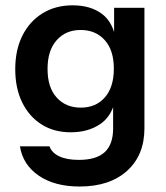

<svg xmlns="http://www.w3.org/2000/svg" viewBox="-20 -503 619 718"><path d="M406.7 -473.9V-383.4C397.8 -410.7 383.9 -434.3 361 -451.3C332.5 -472.5 296 -483.1 251.8 -483.1C208.8 -483.1 171.1 -473.1 138.9 -453.1C106.6 -433.1 81.6 -405.3 63.7 -369.7C45.9 -334 37 -292.2 37 -244.3C37 -197 45.6 -155.7 62.8 -120.3C80 -85 104.1 -57.5 135.2 -37.8C166.2 -18.1 202.6 -8.3 244.4 -8.3C288.1 -8.3 324.9 -18.6 355 -39.2C378.8 -55.4 393.4 -77.2 403 -102V-22.1C403 17.2 392.5 46.5 371.6 65.9C350.7 85.3 318.5 94.9 274.8 94.9C244.7 94.9 220.3 90.5 201.6 81.6C182.8 72.7 170.7 60.2 165.1 44.2H54.5C61.9 90.3 85.4 126.9 125 153.9C164.7 181 215.5 194.5 277.6 194.5C352.6 194.5 411.7 175 455.1 136C498.4 96.9 520.1 43.9 520.1 -23.1V-473.9ZM372.1 -138.8C349.7 -113.2 319.7 -100.5 282.2 -100.5C244.7 -100.5 214.6 -113.1 191.9 -138.3C169.1 -163.5 157.8 -199.1 157.8 -245.2C157.8 -291.3 169.1 -327.1 191.9 -352.6C214.6 -378.1 244.4 -390.9 281.3 -390.9C318.8 -390.9 348.9 -378.3 371.6 -353.1C394.4 -327.9 405.7 -292.2 405.7 -246.2C405.7 -200.1 394.5 -164.3 372.1 -138.8Z"/></svg>

Font: Diatome Awesome Semibold
Style: Regular
Weight: 400
Designer: 15.100.17
Foundry: 15.100.17
Version: Version 1.005;Fontself Maker 3.5.8